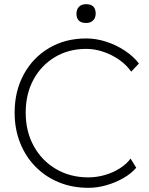

<svg xmlns="http://www.w3.org/2000/svg" viewBox="-20 -889 714 919"><path d="M403 10Q326 10 261.5 -16.5Q197 -43 149.5 -91.5Q102 -140 76 -206Q50 -272 50 -350Q50 -453 94 -533.5Q138 -614 215.5 -659.5Q293 -705 393 -705Q440 -705 488 -689.5Q536 -674 577 -647Q618 -620 645 -585L608 -546Q586 -578 551 -602.5Q516 -627 475 -641Q434 -655 393 -655Q308 -655 242.5 -615.5Q177 -576 140 -507.5Q103 -439 103 -350Q103 -260 141.5 -190Q180 -120 248 -80Q316 -40 403 -40Q443 -40 482.5 -51.5Q522 -63 554 -83.5Q586 -104 605 -130L632 -86Q608 -58 570.5 -36.5Q533 -15 489.5 -2.5Q446 10 403 10ZM392 -779Q346 -779 346 -824Q346 -844 358 -856.5Q370 -869 392 -869Q438 -869 438 -824Q438 -804 426 -791.5Q414 -779 392 -779Z"/></svg>

Font: Lexend Deca ExtraLight
Style: Regular
Weight: 200
Designer: Bonnie Shaver-Troup, Thomas Jockin
Foundry: Lexend
Version: Version 1.008; ttfautohint (v1.8.4.7-5d5b)